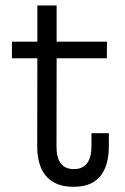

<svg xmlns="http://www.w3.org/2000/svg" viewBox="-20 -688 467 717"><path d="M191 -141Q191 -99 207 -77.8Q223 -56.5 256 -56.5Q288.5 -56.5 305 -78.2Q321.5 -100 321.5 -141V-190.5H386.5V-141.5Q386.5 -93.5 372.2 -59.8Q358 -26 329 -8.2Q300 9.5 254.5 9.5Q208 9.5 178 -8.8Q148 -27 133.5 -60.5Q119 -94 119 -141L119.5 -470.5H24.5V-532.5H119.5V-667.5H191.5V-532.5H379.5L379 -470.5H191.5Z"/></svg>

Font: Hepta Slab
Style: Regular
Weight: 400
Designer: Michael LaGattuta
Foundry: Michael LaGattuta
Version: Version 1.100